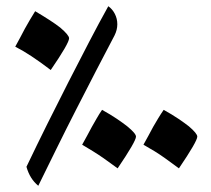

<svg xmlns="http://www.w3.org/2000/svg" viewBox="-20 -544 678 617"><path d="M103 53Q76 31 65 -8Q98 -77 132 -145.5Q166 -214 200 -280.5Q234 -347 266 -408.5Q298 -470 328 -524Q341 -515 349 -499.5Q357 -484 357 -466Q357 -448 348 -430Q321 -379 290 -319Q259 -259 226 -194.5Q193 -130 162 -67Q131 -4 103 53ZM358 -3Q331 -23 313 -35.5Q295 -48 279.5 -57.5Q264 -67 244 -79Q252 -94 260 -108Q268 -122 275 -136Q283 -150 291 -164Q299 -178 308 -191Q335 -176 355 -162.5Q375 -149 389 -138Q417 -115 417 -105Q417 -90 358 -3ZM143 -319Q75 -371 29 -394Q37 -409 45 -423.5Q53 -438 60 -452Q68 -466 76 -480Q84 -494 93 -508Q120 -492 140 -479Q160 -466 174 -455Q202 -431 202 -421Q202 -405 143 -319ZM555 -3Q528 -23 510.5 -35.5Q493 -48 477.5 -57.5Q462 -67 441 -79Q449 -94 457 -108Q465 -122 472 -136Q480 -150 488.5 -164Q497 -178 506 -191Q533 -176 553 -162.5Q573 -149 587 -138Q614 -115 614 -105Q614 -90 555 -3Z"/></svg>

Font: Noto Naskh Arabic SemiBold
Style: Regular
Weight: 600
Designer: Monotype Design Team, David Williams, Mohamad Dakak and Nizar Qandah
Foundry: Monotype Imaging Inc.
Version: Version 2.016